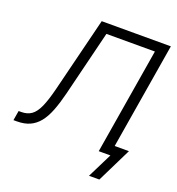

<svg xmlns="http://www.w3.org/2000/svg" viewBox="-155 -853 1047 1134"><g transform="rotate(20 369.0 -286.0)"><path d="M0 0 10.3 -61H27.3Q64.5 -61 90.1 -78.9Q115.7 -96.7 135.3 -139.9Q154.8 -183.1 173.8 -259.3L290 -727.5H724.6L604 0H536.1L646.5 -666.5H341.8L240.2 -254.4Q224.1 -189.5 205.3 -141.4Q186.5 -93.3 161.4 -62Q136.2 -30.8 102.3 -15.4Q68.4 0 22 0ZM531.7 156.2 609.4 0H567.9L578.1 -61H703.6L596.7 156.2Z"/></g></svg>

Font: Inter 20pt Light
Style: Italic
Weight: 300
Italic angle: -9.3988°
Version: Version 4.001;git-66647c0bb